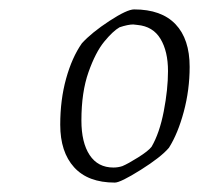

<svg xmlns="http://www.w3.org/2000/svg" viewBox="-20 -706 423 408"><path d="M108 -441Q108 -494 120.5 -539Q133 -584 154 -614Q175 -637 212.5 -661.5Q250 -686 265 -686Q323 -686 353 -654.5Q383 -623 383 -564Q383 -515 370.5 -468.5Q358 -422 339 -392Q322 -372 279 -345Q236 -318 224 -318Q167 -318 137.5 -350.5Q108 -383 108 -441ZM240 -353Q252 -358 273.5 -371.5Q295 -385 302 -394Q319 -423 328 -469.5Q337 -516 337 -555Q337 -597 321 -623.5Q305 -650 272 -653L263 -654Q252 -654 234 -648Q220 -640 201.5 -617.5Q183 -595 168 -552.5Q153 -510 153 -450Q153 -403 170.5 -376.5Q188 -350 221 -350Q231 -350 240 -353Z"/></svg>

Font: Grenze ExtraLight
Style: Italic
Weight: 275
Italic angle: -10°
Designer: Renata Polastri
Foundry: Omnibus-Type
Version: Version 1.002; ttfautohint (v1.8)